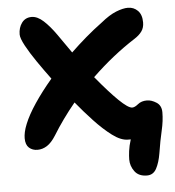

<svg xmlns="http://www.w3.org/2000/svg" viewBox="-50 -560 692 760"><g transform="rotate(-5 296.5 -180.0)"><path d="M81 15Q61 15 47.5 3Q34 -9 34 -35Q34 -46 37 -60Q40 -74 47 -91Q61 -126 90.5 -170Q120 -214 160 -261Q134 -296 108.5 -333Q83 -370 66.5 -400.5Q50 -431 50 -446Q50 -473 64 -492Q78 -511 103 -511Q126 -511 150 -489Q174 -467 199 -431.5Q224 -396 251 -357Q280 -385 312 -412.5Q344 -440 378 -465Q411 -492 438.5 -503Q466 -514 486 -514Q509 -514 525 -498Q541 -482 541 -451Q541 -430 530.5 -415.5Q520 -401 501 -389Q412 -332 329 -252Q380 -190 416.5 -154.5Q453 -119 469 -119Q479 -119 493 -130.5Q507 -142 529 -142Q547 -142 566.5 -129.5Q586 -117 586 -90Q586 -56 577 -18Q568 20 560 71Q554 107 541.5 130.5Q529 154 504 154Q471 154 455 132.5Q439 111 439 85Q439 72 441.5 51.5Q444 31 452 6Q447 6 441 6Q413 6 379 -19.5Q345 -45 309.5 -83Q274 -121 243 -159Q192 -97 154 -35Q137 -8 119 3.5Q101 15 81 15Z"/></g></svg>

Font: Shantell Sans Normal
Style: Regular
Weight: 600
Designer: Stephen Nixon, Anya Danilova, Shantell Martin
Foundry: Arrow Type
Version: Version 1.009;[a7da0bfa3]